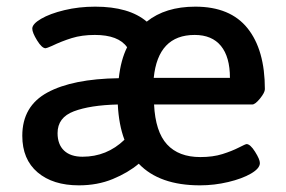

<svg xmlns="http://www.w3.org/2000/svg" viewBox="-20 -550 859 577"><path d="M47 -142Q47 -231 122.5 -272Q198 -313 337 -315Q343 -370 362 -408Q336 -445 265 -445Q226 -445 195.5 -435.5Q165 -426 136 -412Q120 -405 117 -405Q106 -405 91.5 -428.5Q77 -452 77 -464Q77 -478 103.5 -493.5Q130 -509 173.5 -519.5Q217 -530 266 -530Q368 -530 421 -485Q477 -530 567 -530Q672 -530 724 -465Q776 -400 776 -282Q776 -272 761.5 -254Q747 -236 738 -236H443Q447 -154 482 -116Q517 -78 582 -78Q620 -78 648.5 -87Q677 -96 697.5 -106.5Q718 -117 721 -117Q732 -117 746.5 -94Q761 -71 761 -60Q761 -44 734.5 -28.5Q708 -13 666 -3Q624 7 581 7Q459 7 397 -58Q365 -31 319 -12Q273 7 217 7Q139 7 93 -32Q47 -71 47 -142ZM671 -316Q671 -379 644 -412Q617 -445 565 -445Q455 -445 442 -316ZM354 -130Q337 -175 334 -236Q251 -234 202 -215.5Q153 -197 153 -150Q153 -116 172.5 -97.5Q192 -79 228 -79Q301 -79 354 -130Z"/></svg>

Font: Asap-Medium
Style: Regular
Weight: 500
Designer: Pablo Cosgaya
Foundry: Omnibus-Type
Version: Version 2.000; ttfautohint (v1.8)